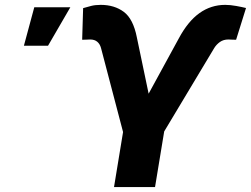

<svg xmlns="http://www.w3.org/2000/svg" viewBox="-20 -757 1016 777"><path d="M441.4 0 478 -222.7 388.7 -563Q384.3 -579.1 373.5 -588.1Q362.8 -597.2 344.7 -597.2Q336.9 -597.2 325.7 -596.4Q314.5 -595.7 312.5 -596.2L316.4 -724.1Q332 -728.5 348.4 -732.9Q364.7 -737.3 387.7 -737.3Q442.9 -737.3 481 -709Q519 -680.7 533.7 -606.4L581.5 -377.9L703.6 -601.6Q740.7 -670.9 787.4 -704.1Q834 -737.3 891.6 -737.3Q911.6 -737.3 935.8 -732.9Q960 -728.5 975.6 -724.6L935.5 -596.2Q933.6 -595.7 922.1 -596.4Q910.6 -597.2 904.3 -597.2Q884.3 -597.2 870.1 -587.2Q856 -577.1 847.2 -563L644.5 -225.1L607.4 0ZM76.7 -571.8 118.7 -727.5H264.6L174.3 -571.8Z"/></svg>

Font: Inter 24pt ExtraBold
Style: Italic
Weight: 800
Italic angle: -9.3988°
Designer: Rasmus Andersson
Foundry: rsms
Version: Version 4.001;git-66647c0bb